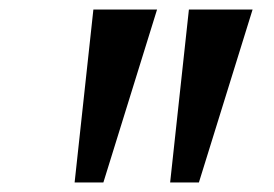

<svg xmlns="http://www.w3.org/2000/svg" viewBox="-20 -852 576 404"><path d="M310.5 -832 197.5 -468H137L176.5 -832ZM511.5 -832 398.5 -468H338L377.5 -832Z"/></svg>

Font: Merriweather 36pt ExtraBold
Style: Italic
Weight: 800
Italic angle: -7.8°
Version: Version 2.101